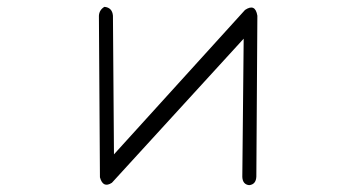

<svg xmlns="http://www.w3.org/2000/svg" viewBox="-20 -555 1040 561"><path d="M285 -535Q308 -533 310 -509L313 -104L696 -526Q726 -546 732 -509L729 -39Q728 -16 708 -14Q689 -16 688 -38L692 -442L307 -21Q281 -4 272 -37L269 -509Q270 -526 285 -535Z"/></svg>

Font: Yomogi
Style: Regular
Weight: 400
Designer: satsuyako
Foundry: satsuyako
Version: Version 3.100